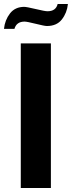

<svg xmlns="http://www.w3.org/2000/svg" viewBox="-35 -939 359 959"><path d="M86.9 -904.8H85Q97.7 -904.8 143.6 -893.8Q189.5 -882.8 202.1 -882.8Q244.1 -882.8 252.9 -918.9H304.2Q299.8 -875 273.9 -841.8Q248.5 -809.1 199.2 -809.1Q187.5 -809.1 143.6 -820.1Q99.6 -831.1 87.9 -831.1Q47.4 -831.1 37.1 -794.9H-15.1Q-10.7 -838.9 15.1 -872.1Q40.5 -904.8 86.9 -904.8ZM219.2 0H68.8V-722.2H219.2Z"/></svg>

Font: Perun
Style: Bold
Weight: 700
Foundry: Copyright (c) Stefan Peev, Context Ltd, 2016
Version: Version 1.0000